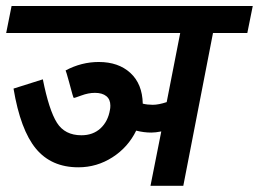

<svg xmlns="http://www.w3.org/2000/svg" viewBox="-50 -602 839 622"><path d="M640 -495 543.8 0H437.5L472.5 -176.2Q453.8 -172.5 440 -172.5Q416.2 -172.5 391.2 -178.8Q365 -125 314.4 -92.5Q263.8 -60 203.8 -60Q116.2 -60 66.2 -120.6Q16.2 -181.2 -6.2 -315L88.8 -345Q108.8 -245 134.4 -204.4Q160 -163.8 213.8 -163.8Q251.2 -163.8 275.6 -186.2Q300 -208.8 306.2 -246.2Q307.5 -251.2 307.5 -260Q307.5 -280 294.4 -290.6Q281.2 -301.2 257.5 -301.2Q236.2 -301.2 213.1 -292.5Q190 -283.8 188.8 -285Q187.5 -283.8 173.8 -336.2Q163.8 -372.5 162.5 -373.8Q213.8 -401.2 270 -401.2Q333.8 -401.2 372.5 -365.6Q411.2 -330 412.5 -266.2Q427.5 -262.5 445 -262.5Q463.8 -262.5 490 -271.2L533.8 -495H-30L-12.5 -582.5H768.8L751.2 -495Z"/></svg>

Font: Cambay
Style: Bold Italic
Weight: 700
Italic angle: -11°
Designer: Pooja Saxena
Foundry: Pooja Saxena
Version: Version 1.006;PS 001.006;hotconv 1.0.70;makeotf.lib2.5.58329